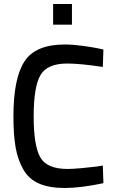

<svg xmlns="http://www.w3.org/2000/svg" viewBox="-20 -927 572 958"><path d="M493 -101 496 -13Q382 11 303 11Q226 11 175 -11Q124 -33 96.5 -81Q69 -129 58 -191Q47 -253 47 -346Q47 -536 102 -620.5Q157 -705 303 -705Q343 -705 391 -698.5Q439 -692 468 -686L496 -680L493 -593Q380 -610 315 -610Q215 -610 181.5 -551.5Q148 -493 148 -346Q148 -200 181 -142Q214 -84 317 -84Q343 -84 387 -88Q431 -92 462 -96ZM245 -804V-907H339V-804Z"/></svg>

Font: TitilliumText22L Lt
Style: Medium
Weight: 500
Designer: Campivisivi
Foundry: Campivisivi
Version: 1.000